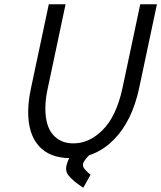

<svg xmlns="http://www.w3.org/2000/svg" viewBox="-20 -731 760 905"><path d="M641.1 -710.9H719.7L635.7 -314.9Q602.5 -160.2 516.8 -73Q431.2 14.2 311 14.2Q214.8 14.2 163.8 -42.2Q112.8 -98.6 112.8 -202.6Q112.8 -253.9 126 -314.9L210 -710.9H289.1L205.1 -314.9Q193.8 -263.7 193.8 -219.7Q193.8 -137.7 229.5 -96.4Q265.1 -55.2 325.7 -55.2Q399.9 -55.2 462.4 -116.7Q528.3 -181.6 557.1 -314.9ZM409.2 -8.8Q371.6 28.8 371.6 42Q368.2 55.7 383.3 70.8L394.5 82Q397.9 84.5 406.7 92.8L372.6 153.8Q371.1 152.8 368.7 151.4Q361.3 146 349.6 138.2Q331.5 126 314.2 108.4Q296.9 90.8 294.2 80.6Q291.5 70.3 291.5 63.5Q291.5 47.9 303 20.8Q314.5 -6.3 352.1 -36.1Z"/></svg>

Font: Tuffy
Style: Italic
Weight: 400
Italic angle: -12°
Designer: Thatcher Ulrich, Karoly Barta and Michael Everson
Version: Version 001.271